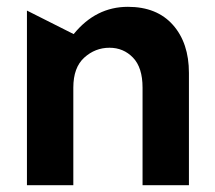

<svg xmlns="http://www.w3.org/2000/svg" viewBox="-20 -543 629 563"><path d="M355 -523Q261 -523 196 -443L59 -512V0H195V-286Q195 -345 227 -374Q259 -403 301 -403Q342 -403 370 -374Q398 -345 398 -286V0H534V-329Q534 -417 487 -470Q440 -523 355 -523Z"/></svg>

Font: Geom SemiBold
Style: Bold
Weight: 600
Version: Version 1.102